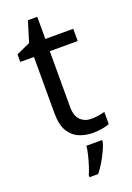

<svg xmlns="http://www.w3.org/2000/svg" viewBox="-165 -813 691 1002"><g transform="rotate(-20 180.5 -312.0)"><path d="M264 -155Q284 -155 305 -158.5Q326 -162 339 -166V-99Q325 -92 299 -87.5Q273 -83 249 -83Q207 -83 171.5 -97.5Q136 -112 114 -148Q92 -184 92 -249V-561H16V-603L93 -638L128 -752H180V-629H335V-561H180V-251Q180 -202 203.5 -178.5Q227 -155 264 -155ZM278 -23Q274 -5 261.5 22.5Q249 50 232.5 78Q216 106 198 128H150V116Q158 99 166.5 72.5Q175 46 182 17.5Q189 -11 191 -32H278Z"/></g></svg>

Font: Noto Sans Kannada UI
Style: Regular
Weight: 400
Designer: Jelle Bosma - Monotype Design Team
Foundry: Monotype Imaging Inc.
Version: Version 2.005; ttfautohint (v1.8.4.7-5d5b)